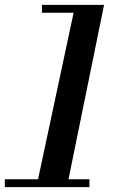

<svg xmlns="http://www.w3.org/2000/svg" viewBox="-34 -768 474 788"><path d="M-14.2 0V-32.2H122.1L268.1 -715.8H138.2V-748H393.1L247.1 -32.2H333V0Z"/></svg>

Font: Fin Serif Display
Style: Italic
Weight: 400
Italic angle: -12°
Designer: J. Blake Harris
Version: Version 1.006;FEAKit 1.0